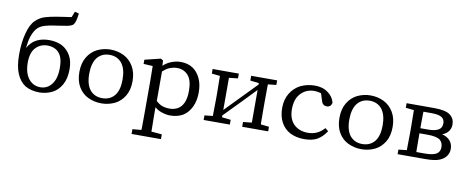

<svg xmlns="http://www.w3.org/2000/svg" viewBox="-84 -1236 4639 1899"><g transform="rotate(10 2235.5 -286.5)"><path d="M210 -407Q164 -357 164 -258Q164 -187 185 -138Q207 -88 244 -63Q281 -38 328 -38Q375 -38 410.5 -64Q446 -90 467 -140Q486 -190 486 -259Q486 -328 468 -372Q448 -416 412 -436.5Q376 -457 328 -457Q258 -457 210 -407ZM456 -16Q394 14 328 14Q245 14 184 -21Q128 -57 97 -130.5Q66 -204 66 -321Q66 -438 90 -531Q114 -628 161 -673Q202 -712 251.5 -727.5Q301 -743 372 -754Q410 -761 449 -766Q486 -770 514 -776L536 -833L578 -822Q572 -776 565 -749.5Q558 -723 545 -707Q527 -691 486 -683Q432 -673 387 -667Q294 -655 247 -637Q223 -628 204 -612Q167 -581 144 -513Q129 -466 122 -396Q130 -410 139 -423Q204 -513 337 -513Q409 -513 466 -485Q519 -456 551 -401Q583 -346 583 -264Q583 -169 548 -107Q513 -45 456 -16Z M826 -417Q782 -360 782 -254Q782 -148 826 -93Q872 -38 949.5 -38Q1027 -38 1073 -93Q1117 -148 1117 -254Q1117 -360 1073 -417Q1027 -473 949.5 -473Q872 -473 826 -417ZM817 -496Q880 -526 950 -526Q1020 -526 1083 -496Q1143 -466 1180 -405Q1217 -344 1217 -255Q1217 -166 1180 -105.5Q1143 -45 1084 -16Q1021 14 949.5 14Q878 14 815 -16Q755 -45 719 -105.5Q683 -166 683 -255Q683 -344 720 -405Q757 -466 817 -496Z M1487 -104Q1519 -76 1544 -66Q1581 -52 1624.5 -52Q1668 -52 1704 -71.5Q1740 -91 1762 -137Q1783 -183 1783 -259Q1783 -363 1741 -412Q1698 -461 1629 -461Q1591 -461 1550 -444Q1521 -432 1487 -401ZM1485 -41V19L1487 176Q1487 190 1487 203L1593 212V260H1298V222V212L1387 204Q1387 191 1388 177L1389 19V-281Q1389 -388 1387 -438L1295 -443V-453V-477V-485L1454 -524L1478 -510L1481 -457Q1511 -485 1545 -501Q1600 -526 1655 -526Q1725 -526 1776 -493Q1825 -460 1853 -400.5Q1881 -341 1881 -259Q1881 -177 1852 -115Q1823 -53 1771 -19Q1715 14 1642 14Q1594 14 1543 -6Q1513 -17 1485 -41Z M2541 -457Q2541 -449 2540 -439L2539 -284V-228Q2539 -196 2539.5 -154Q2540 -112 2540 -73Q2541 -63 2541 -55L2624 -46V0H2363V-48L2450 -57V-385L2322 -252L2150 -76V-58L2239 -48V0H1976V-46L2059 -55V-73Q2061 -152 2061 -228V-284Q2061 -360 2059 -439V-457L1976 -466V-476V-512H2239V-464L2150 -454V-131L2450 -439V-454L2363 -464V-512H2624V-466Z M3208 -104 3202 -96Q3168 -45 3119 -15Q3068 14 2987 14Q2906 14 2843 -18Q2785 -49 2752.5 -109Q2720 -169 2720 -253.5Q2720 -338 2758 -400Q2796 -462 2858 -494Q2925 -526 3001 -526Q3051 -526 3093 -510Q3132 -493 3161 -463Q3190 -433 3202 -388Q3197 -368 3187 -357Q3174 -344 3151 -344Q3107 -344 3095 -394L3074 -461Q3070 -463 3062 -465Q3033 -473 3004 -473Q2950 -473 2907.5 -447Q2865 -421 2840 -373Q2817 -325 2817 -258Q2817 -161 2870 -107Q2925 -54 3012 -54Q3106 -54 3169 -122L3176 -130Z M3438 -417Q3394 -360 3394 -254Q3394 -148 3438 -93Q3484 -38 3561.5 -38Q3639 -38 3685 -93Q3729 -148 3729 -254Q3729 -360 3685 -417Q3639 -473 3561.5 -473Q3484 -473 3438 -417ZM3429 -496Q3492 -526 3562 -526Q3632 -526 3695 -496Q3755 -466 3792 -405Q3829 -344 3829 -255Q3829 -166 3792 -105.5Q3755 -45 3696 -16Q3633 14 3561.5 14Q3490 14 3427 -16Q3367 -45 3331 -105.5Q3295 -166 3295 -255Q3295 -344 3332 -405Q3369 -466 3429 -496Z M4101 -354V-292H4180Q4240 -292 4276 -309Q4317 -330 4317 -378Q4317 -418 4287 -438Q4256 -458 4183 -458H4103Q4103 -448 4102 -436Q4102 -398 4101 -354ZM4103 -53H4189Q4271 -53 4308 -77Q4339 -100 4339 -143.5Q4339 -187 4309 -214Q4273 -241 4182 -241H4101V-228Q4101 -196 4101.5 -155Q4102 -114 4102 -75Q4103 -63 4103 -53ZM4009 -228V-284Q4009 -360 4007 -439V-457L3924 -466V-476V-512H4201Q4318 -512 4363 -476.5Q4408 -441 4408 -383Q4408 -352 4392.5 -324Q4377 -296 4340 -277Q4333 -273 4324 -270Q4339 -266 4352 -261Q4433 -225 4433 -140Q4433 -104 4412 -72Q4391 -40 4345 -20Q4297 0 4203 0H3924V-46L4007 -55V-73Q4009 -152 4009 -228Z"/></g></svg>

Font: Early Summer Mincho Screen
Style: Regular
Weight: 400
Designer: GuiWonder
Version: Version 1.002